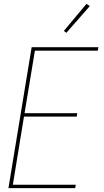

<svg xmlns="http://www.w3.org/2000/svg" viewBox="-20 -981 540 1001"><path d="M24 0 145 -735H493L490 -717H162L108 -391H383L380 -373H105L47 -18H375L372 0ZM326 -810 313 -820 431 -961 448 -949Z"/></svg>

Font: Iosevka Term Curly Th Obl
Style: Regular
Weight: 100
Italic angle: -9°
Designer: Belleve Invis
Foundry: Belleve Invis
Version: Version 32.3.0